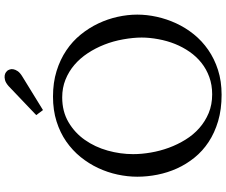

<svg xmlns="http://www.w3.org/2000/svg" viewBox="-94 -872 983 834"><g transform="rotate(-90 397.0 -455.5)"><path d="M144 -368.2Q144 -331.1 150.9 -291.3Q157.7 -251.5 171.6 -213.4Q185.5 -175.3 206.8 -140.9Q228 -106.4 257.1 -80.8Q286.1 -55.2 322.5 -40Q358.9 -24.9 403.8 -24.9Q444.8 -24.9 479 -37.4Q513.2 -49.8 540.5 -71.5Q567.9 -93.3 588.4 -122.8Q608.9 -152.3 622.6 -186.3Q636.2 -220.2 643.3 -258.8Q650.4 -297.4 650.4 -331.1Q650.4 -367.2 642.6 -411.1Q634.8 -455.1 619.6 -493.4Q604.5 -531.7 582.5 -565.2Q560.5 -598.6 531.7 -623.3Q502.9 -647.9 467.5 -662.1Q432.1 -676.3 390.6 -676.3Q329.1 -676.3 282.7 -648.9Q236.3 -621.6 205.6 -577.6Q174.8 -533.7 159.4 -478.8Q144 -423.8 144 -368.2ZM45.9 -350.1Q45.9 -392.1 55.2 -435.5Q64.5 -479 83.5 -519.8Q102.5 -560.5 131.3 -596.2Q160.2 -631.8 198.7 -658.7Q237.3 -685.5 286.1 -700.9Q335 -716.3 394 -716.3Q455.1 -716.3 505.1 -700.7Q555.2 -685.1 594.7 -658.4Q634.3 -631.8 663.3 -595.9Q692.4 -560.1 711.7 -519.3Q731 -478.5 740.5 -435.1Q750 -391.6 750 -350.1Q750 -308.6 740.5 -265.4Q731 -222.2 712.2 -181.4Q693.4 -140.6 664.6 -104.7Q635.7 -68.8 596.9 -42Q558.1 -15.1 509.5 0.5Q460.9 16.1 401.9 16.1Q338.4 16.1 287.4 1Q236.3 -14.2 196.8 -40.3Q157.2 -66.4 128.7 -101.8Q100.1 -137.2 81.8 -177.7Q63.5 -218.3 54.7 -262.5Q45.9 -306.6 45.9 -350.1ZM335.4 -759.8 313.5 -789.1 439.5 -909.2Q454.1 -921.9 466.1 -924.8Q478 -927.7 486.6 -926Q495.1 -924.3 500.2 -920.2Q505.4 -916 506.8 -914.1Q509.3 -910.6 511.7 -904.1Q514.2 -897.5 512.7 -888.7Q511.2 -879.9 504.4 -869.6Q497.6 -859.4 480.5 -849.1Z"/></g></svg>

Font: Lora
Style: Regular
Weight: 400
Designer: Olga Karpushina, Alexei Vanyashin
Foundry: Cyreal (www.cyreal.org, a@cyreal.org)
Version: Version 1.014